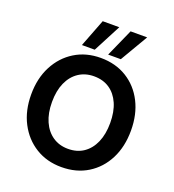

<svg xmlns="http://www.w3.org/2000/svg" viewBox="-164 -1058 1086 1197"><g transform="rotate(20 379.0 -459.5)"><path d="M379 12Q282 12 207.5 -34Q133 -80 90.5 -161.5Q48 -243 48 -350Q48 -457 90.5 -538.5Q133 -620 207.5 -666Q282 -712 379 -712Q478 -712 552.5 -666Q627 -620 668.5 -538.5Q710 -457 710 -350Q710 -243 668.5 -161.5Q627 -80 552.5 -34Q478 12 379 12ZM379 -109Q439 -109 482 -138.5Q525 -168 548.5 -222Q572 -276 572 -350Q572 -425 548.5 -478.5Q525 -532 482 -561Q439 -590 379 -590Q321 -590 277.5 -561Q234 -532 210 -478.5Q186 -425 186 -350Q186 -276 210 -222Q234 -168 277.5 -138.5Q321 -109 379 -109ZM414 -747 496 -931H606L498 -747ZM240 -747 311 -931H421L325 -747Z"/></g></svg>

Font: DM Sans 9pt
Style: Bold
Weight: 700
Version: Version 4.004;gftools[0.9.30]